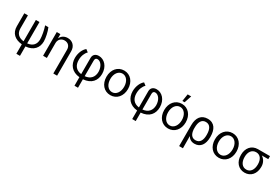

<svg xmlns="http://www.w3.org/2000/svg" viewBox="110 -2184 5580 3825"><g transform="rotate(30 2899.5 -271.0)"><path d="M79 -546V-247C79 -89 183 1 345 14V232H428V15C611 1 696 -110 697 -254C696 -336 669 -466 633 -546H558C589 -459 613 -326 613 -254C613 -141 553 -68 428 -55V-546H345V-55C232 -67 162 -130 162 -246V-546Z M913 -343C913 -423 969 -479 1047 -479C1127 -479 1179 -425 1179 -344V204H1266V-358C1266 -473 1190 -553 1078 -553C1001 -553 939 -514 913 -453H909V-546H826V0H913Z M1666 -436V-63C1541 -78 1482 -162 1482 -283C1482 -377 1515 -456 1564 -502L1506 -547C1446 -502 1396 -399 1396 -281C1397 -129 1485 -9 1666 8V204H1747V9C1936 -4 2026 -121 2026 -274C2026 -442 1919 -554 1794 -554C1714 -554 1666 -509 1666 -436ZM1747 -62V-419C1747 -461 1763 -484 1800 -484C1874 -484 1941 -399 1943 -274C1942 -153 1875 -74 1747 -62Z M2376 11C2522 11 2623 -107 2623 -271C2623 -435 2522 -554 2376 -554C2228 -554 2128 -435 2128 -271C2128 -107 2228 11 2376 11ZM2217 -271C2217 -394 2283 -484 2376 -484C2468 -484 2534 -395 2534 -271C2534 -148 2469 -58 2376 -58C2282 -58 2217 -148 2217 -271Z M2994 -436V-63C2869 -78 2810 -162 2810 -283C2810 -377 2843 -456 2892 -502L2834 -547C2774 -502 2724 -399 2724 -281C2725 -129 2813 -9 2994 8V204H3075V9C3264 -4 3354 -121 3354 -274C3354 -442 3247 -554 3122 -554C3042 -554 2994 -509 2994 -436ZM3075 -62V-419C3075 -461 3091 -484 3128 -484C3202 -484 3269 -399 3271 -274C3270 -153 3203 -74 3075 -62Z M3704 11C3850 11 3951 -107 3951 -271C3951 -435 3850 -554 3704 -554C3556 -554 3456 -435 3456 -271C3456 -107 3556 11 3704 11ZM3545 -271C3545 -394 3611 -484 3704 -484C3796 -484 3862 -395 3862 -271C3862 -148 3797 -58 3704 -58C3610 -58 3545 -148 3545 -271ZM3679 -608H3731L3786 -774H3705Z M4073 -279V203H4160L4158 -76C4189 -21 4239 11 4312 11C4449 11 4521 -96 4521 -258V-270C4521 -434 4457 -554 4298 -554C4152 -554 4073 -452 4073 -279ZM4157 -271C4157 -399 4200 -480 4296 -480C4395 -480 4437 -396 4437 -270V-258C4437 -146 4397 -60 4295 -60C4206 -60 4166 -127 4158 -224H4157Z M4871 11C5017 11 5118 -107 5118 -271C5118 -435 5017 -554 4871 -554C4723 -554 4623 -435 4623 -271C4623 -107 4723 11 4871 11ZM4712 -271C4712 -394 4778 -484 4871 -484C4963 -484 5029 -395 5029 -271C5029 -148 4964 -58 4871 -58C4777 -58 4712 -148 4712 -271Z M5227 -264V-258C5226 -103 5319 11 5464 11C5607 11 5699 -99 5698 -254V-260C5699 -346 5656 -421 5592 -459H5741V-529H5464C5316 -529 5226 -416 5227 -264ZM5311 -258V-264C5311 -375 5365 -459 5466 -459C5564 -459 5614 -376 5614 -267V-262C5614 -144 5559 -59 5464 -60C5367 -59 5311 -143 5311 -258Z"/></g></svg>

Font: Wafeq
Style: Regular
Weight: 400
Designer: Rasmus Andersson & Azza Alameddine
Foundry: Google & TypeTogether
Version: Version 3.000;FEAKit 1.0